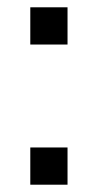

<svg xmlns="http://www.w3.org/2000/svg" viewBox="-20 -506 268 526"><path d="M63 -384V-486H165V-384ZM63 0V-102H165V0Z"/></svg>

Font: NunitoSans1
Style: Book
Weight: 400
Designer: Vernon Adams
Foundry: Vernon Adams
Version: Version 3.101;gftools[0.9.27]